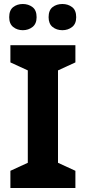

<svg xmlns="http://www.w3.org/2000/svg" viewBox="-20 -940 429 960"><path d="M357 0H32V-86L119 -126V-588L32 -628V-714H357V-628L270 -588V-126L357 -86ZM26 -854Q26 -889 46 -904.5Q66 -920 94 -920Q122 -920 142.5 -904.5Q163 -889 163 -854Q163 -821 142.5 -805Q122 -789 94 -789Q66 -789 46 -805Q26 -821 26 -854ZM223 -854Q223 -889 243 -904.5Q263 -920 292 -920Q320 -920 340.5 -904.5Q361 -889 361 -854Q361 -821 340.5 -805Q320 -789 292 -789Q263 -789 243 -805Q223 -821 223 -854Z"/></svg>

Font: Noto Sans Ethiopic
Style: Bold
Weight: 700
Designer: Monotype Design Team
Foundry: Monotype Imaging Inc.
Version: Version 2.102; ttfautohint (v1.8.4.7-5d5b)